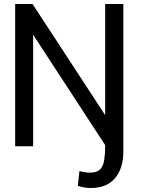

<svg xmlns="http://www.w3.org/2000/svg" viewBox="-20 -733 710 962"><path d="M435 209Q402 209 370 198L378 124Q406 132 431 132Q466 132 482 115Q498 98 502.5 67Q507 36 507 -6L146 -559V0H56V-713H143L507 -156V-713H598V27Q598 109 557 159Q516 209 435 209Z"/></svg>

Font: LXGW 975 Gothic SC
Style: Regular
Weight: 400
Version: Version 2.01;February 25, 2021